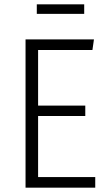

<svg xmlns="http://www.w3.org/2000/svg" viewBox="-20 -867 501 887"><path d="M407 -636H156V-379H374V-331H156V-49H420V0H98V-685H414ZM150 -803V-847H369V-803Z"/></svg>

Font: Fira Sans Condensed Light
Style: Regular
Weight: 300
Width: 3
Designer: bBox Type GmbH & Carrois Corporate GbR & Edenspiekermann AG
Foundry: bBox Type GmbH & Carrois Corporate GbR & Edenspiekermann AG
Version: Version 4.301